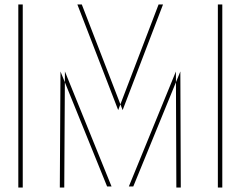

<svg xmlns="http://www.w3.org/2000/svg" viewBox="-20 -845 1084 865"><path d="M560.5 -5 772.5 -523 774.5 0H961.5V-825H694.5L512.5 -349L328.5 -825H62.5V0H249.5L252.5 -523L462.5 -5ZM580.5 -5H482.5L272.5 -523L269.5 0H82.5V-825H348.5L532.5 -349L714.5 -825H981.5V0H794.5L792.5 -523Z"/></svg>

Font: Hussar Plate
Style: Regular
Weight: 700
Foundry: Cannot Into Space Fonts
Version: Version 0.798247